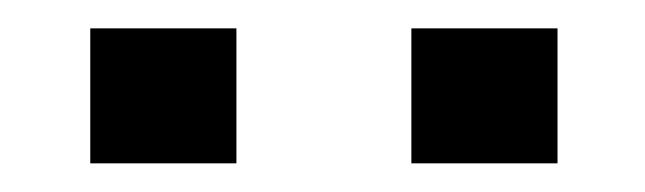

<svg xmlns="http://www.w3.org/2000/svg" viewBox="-20 -657 450 134"><path d="M43 -637.2H145V-543H43ZM267.1 -543V-637.2H369.1V-543Z"/></svg>

Font: Halibut Exp
Style: Regular
Weight: 400
Width: 7
Designer: Matteo Maggi
Foundry: Collletttivo
Version: Version 3.080 | FøM Fix